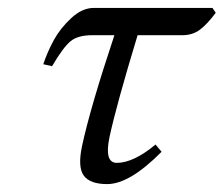

<svg xmlns="http://www.w3.org/2000/svg" viewBox="-20 -449 561 481"><path d="M215.3 -429.2H512.2L520.5 -417Q499 -388.2 480.7 -374.5Q462.4 -360.8 436.5 -360.8H324.7Q271.5 -185.5 254.4 -106Q240.7 -41 272.5 -41Q314.5 -41 369.6 -86.9L384.8 -68.8Q304.7 12.2 248.5 12.2Q205.6 12.2 189.9 -9Q174.3 -30.3 185.5 -83Q206.1 -179.2 266.6 -360.8H210.9Q175.3 -360.8 157 -345.9Q138.7 -331.1 110.4 -283.2L88.4 -288.1Q99.1 -319.8 115 -348.9Q130.9 -377.9 158.4 -403.6Q186 -429.2 215.3 -429.2Z"/></svg>

Font: Linux Biolinum O
Style: Italic
Weight: 400
Italic angle: -12°
Designer: Philipp H. Poll
Foundry: Philipp H. Poll
Version: Version 1.1.3